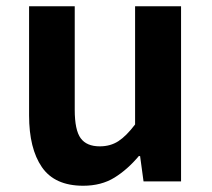

<svg xmlns="http://www.w3.org/2000/svg" viewBox="-20 -580 677 614"><path d="M246 14Q155 14 114 -45.5Q73 -105 73 -211V-560H219V-229Q219 -164 238 -138Q257 -112 299 -112Q333 -112 358.5 -128.5Q384 -145 412 -182V-560H559V0H439L428 -81H424Q388 -38 346 -12Q304 14 246 14Z"/></svg>

Font: Noto Sans KR Thin
Style: Bold
Weight: 700
Version: Version 2.004-H2;hotconv 1.0.118;makeotfexe 2.5.65603